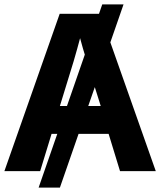

<svg xmlns="http://www.w3.org/2000/svg" viewBox="-20 -780 730 875"><path d="M543 -760 253 75H156L446 -760ZM527 0 475 -170H215L163 0H0L252 -717H437L690 0ZM439 -297 387 -463Q382 -480 374 -506Q366 -532 358 -559Q350 -586 345 -606Q340 -586 331.5 -556.5Q323 -527 315.5 -500.5Q308 -474 304 -463L253 -297Z"/></svg>

Font: Noto IKEA Latin
Style: Bold
Weight: 700
Designer: Monotype Design Team
Foundry: Monotype Imaging Inc.
Version: Version 1.0